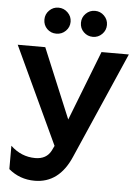

<svg xmlns="http://www.w3.org/2000/svg" viewBox="-60 -787 711 1000"><g transform="rotate(5 295.5 -286.5)"><path d="M159 168Q81 168 23 119V-3Q79 50 152 50Q211 50 235 3L247 -22L10 -530H154L306 -165L448 -530H591L348 26Q287 168 159 168ZM137 -673Q137 -701 157 -721Q177 -741 205 -741Q233 -741 253.5 -721Q274 -701 274 -673Q274 -645 254 -625Q234 -605 205 -605Q176 -605 156.5 -624.5Q137 -644 137 -673ZM328 -673Q328 -701 348 -721Q368 -741 396 -741Q424 -741 444 -721Q464 -701 464 -673Q464 -645 444 -625Q424 -605 396 -605Q368 -605 348 -624.5Q328 -644 328 -673Z"/></g></svg>

Font: Roundo SemiBold
Style: Regular
Weight: 600
Designer: Namrata Goyal (Gurmukhi), Shiva Nallaperumal (Latin)
Foundry: Indian Type Foundry
Version: Version 1.000;PS 1.0;hotconv 1.0.88;makeotf.lib2.5.647800